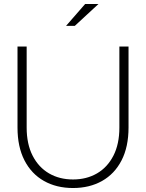

<svg xmlns="http://www.w3.org/2000/svg" viewBox="-20 -934 734 965"><path d="M347 11Q264 11 201 -24.5Q138 -60 103 -128Q68 -196 68 -293V-700H114V-293Q114 -210 144 -151.5Q174 -93 226.5 -62.5Q279 -32 347 -32Q415 -32 467.5 -62.5Q520 -93 550 -151.5Q580 -210 580 -293V-700H626V-293Q626 -196 591 -128Q556 -60 493 -24.5Q430 11 347 11ZM312 -804 408 -914H475L356 -804Z"/></svg>

Font: Red Hat Display
Style: Regular
Weight: 300
Designer: Pentagram, MCKL
Foundry: Pentagram, MCKL
Version: Version 1.023